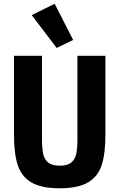

<svg xmlns="http://www.w3.org/2000/svg" viewBox="-20 -997 640 1029"><path d="M205 -698V-256Q205 -204 211 -174Q217 -144 237.5 -126.5Q258 -109 300 -109Q342 -109 362.5 -126.5Q383 -144 389 -174Q395 -204 395 -256V-698H545V-276Q545 -174 525 -112.5Q505 -51 452 -19.5Q399 12 300 12Q201 12 148 -19.5Q95 -51 75 -112.5Q55 -174 55 -276V-698ZM150 -916 273 -977 372 -783 284 -740Z"/></svg>

Font: iA Writer Mono V
Style: Regular
Weight: 400
Designer: Mike Abbink, Paul van der Laan, Pieter van Rosmalen
Foundry: Bold Monday
Version: Version 2.000